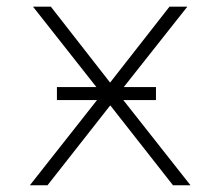

<svg xmlns="http://www.w3.org/2000/svg" viewBox="-20 -548 640 568"><path d="M441.4 -252V-290.5H346.2L534.2 -528.3H481.4L305.7 -303.7L130.4 -528.3H77.6L265.1 -290.5H148.4V-252H267.1L68.4 0H120.6L306.2 -236.3L491.7 0H543.5L344.7 -252Z"/></svg>

Font: Roboto Mono ExtraLight
Style: Regular
Weight: 250
Monospace: yes
Designer: Google
Version: Version 3.000